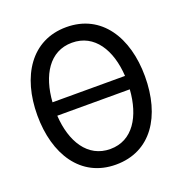

<svg xmlns="http://www.w3.org/2000/svg" viewBox="-134 -851 935 984"><g transform="rotate(-20 333.5 -359.0)"><path d="M333.5 -734.5C142 -734.5 40 -572 40 -360C40 -148 142 15 333.5 15C525 15 627 -143 627 -360C627 -572 525 -734.5 333.5 -734.5ZM333.5 -649.5C456.5 -649.5 523 -540 531.5 -396.5H136C146 -540 210.5 -649.5 333.5 -649.5ZM333.5 -70C210.5 -70 144 -180 135.5 -323.5H531C521 -180 456.5 -70 333.5 -70Z"/></g></svg>

Font: Hauora Medium
Style: Regular
Weight: 500
Designer: Wayne Shih
Foundry: WCYS
Version: Version 1.001;hotconv 1.0.109;makeotfexe 2.5.65596